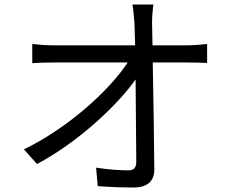

<svg xmlns="http://www.w3.org/2000/svg" viewBox="-20 -803 1040 851"><path d="M86 -141 144 -76C323 -171 498 -333 581 -451L584 -88C584 -61 576 -48 547 -48C510 -48 454 -52 406 -60L413 22C462 26 521 28 573 28C633 28 664 0 664 -52C663 -177 660 -376 657 -526H816C840 -526 875 -525 898 -524V-608C878 -606 839 -602 813 -602H656L654 -699C654 -727 656 -755 660 -783H567C571 -762 573 -737 576 -699L579 -602H215C184 -602 152 -605 123 -608V-523C154 -525 183 -526 217 -526H546C467 -406 289 -240 86 -141Z"/></svg>

Font: GenYoGothic2 TW R
Style: Regular
Weight: 400
Version: Version 2.100;PS 2.1;hotconv 16.6.51;makeotf.lib2.5.65220 DE